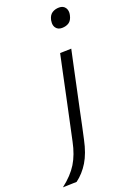

<svg xmlns="http://www.w3.org/2000/svg" viewBox="-261 -789 703 1042"><g transform="rotate(-20 90.5 -268.0)"><path d="M-88.5 194.5Q-29.5 149 0.8 99.5Q31 50 45.5 -20.5L88 -219.5L98.5 -269Q112.5 -334.5 123.5 -387.5Q134.5 -440 146.5 -495.5L211.5 -497.5Q199.5 -441.5 188.2 -388.8Q177 -336 163 -270Q150 -209.5 140.5 -164.5Q131 -119.5 123.5 -83Q115.5 -46 107.5 -9.5Q92 64.5 62.8 112.8Q33.5 161 -8.5 192ZM203 -620Q179.5 -620 168 -636.5Q160 -647.5 160 -664Q160 -671.5 161.5 -680Q167.5 -707.5 184.8 -718.8Q202 -730 225.5 -730Q249 -730 260.5 -713.5Q268.5 -702 268.5 -686Q268.5 -678.5 266.5 -670Q260.5 -642.5 243.8 -631.2Q227 -620 203 -620Z"/></g></svg>

Font: Heraclito Light
Style: Italic
Weight: 300
Italic angle: -12°
Designer: Kostas Bartsokas (font) & Cristiano Sobral (main changes)
Foundry: Kostas Bartsokas (font) & Cristiano Sobral (main changes)
Version: Version 1.00;July 8, 2020;FontCreator 13.0.0.2655 64-bit